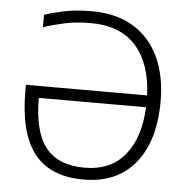

<svg xmlns="http://www.w3.org/2000/svg" viewBox="-52 -776 816 838"><g transform="rotate(5 355.5 -357.5)"><path d="M316 -673Q253 -673 202.5 -662Q152 -651 110 -637V-691Q148 -704 198 -714.5Q248 -725 317 -725Q424 -725 498 -680.5Q572 -636 611 -554Q650 -472 650 -358Q650 -245 615 -162.5Q580 -80 512 -35Q444 10 344 10Q198 10 128 -79.5Q58 -169 58 -351V-380H589Q584 -517 516 -595Q448 -673 316 -673ZM344 -42Q459 -42 521 -118.5Q583 -195 589 -328H119Q119 -181 173.5 -111.5Q228 -42 344 -42Z"/></g></svg>

Font: RS Noto Sans Light
Style: Regular
Weight: 300
Designer: Monotype Design Team
Foundry: Monotype Imaging Inc.
Version: Version 3.10